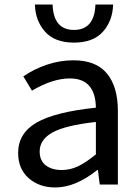

<svg xmlns="http://www.w3.org/2000/svg" viewBox="-20 -814 617 847"><path d="M60 -139Q60 -226 141 -273Q222 -320 403 -339Q401 -468 288 -468Q212 -468 121 -414L83 -477Q129 -509 186.5 -528.5Q244 -548 304 -548Q404 -548 452 -489.5Q500 -431 500 -325V0H420L412 -64H409Q313 13 224 13Q153 13 106.5 -28Q60 -69 60 -139ZM403 -133V-276Q268 -261 211.5 -229.5Q155 -198 155 -146Q155 -105 182 -84.5Q209 -64 252 -64Q290 -64 324.5 -80.5Q359 -97 403 -133ZM134 -794H212Q216 -682 306 -682Q397 -682 401 -794H479Q477 -722 434 -674Q391 -626 306 -626Q222 -626 179 -674Q136 -722 134 -794Z"/></svg>

Font: Nebula Sans Medium
Style: Regular
Weight: 500
Designer: Paul D. Hunt for Adobe (as Source Sans)
Foundry: Nebula Entertainment & Broadcasting LLC
Version: Version 1.010